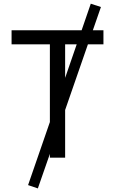

<svg xmlns="http://www.w3.org/2000/svg" viewBox="-20 -858 626 1045"><path d="M186 167.5 132.8 149.4 251.5 -193.8V-616.7H43V-693.4H424.3L474.1 -837.9L529.3 -819.8L485.4 -693.4H543V-616.7H458.5L334.5 -259.3V0H251.5V-20.5ZM334.5 -434.1 397.5 -616.7H334.5Z"/></svg>

Font: Cascadia Code PL SemiLight
Style: Regular
Weight: 350
Monospace: yes
Designer: Aaron Bell
Foundry: Saja Typeworks
Version: Version 2404.023; ttfautohint (v1.8.4)